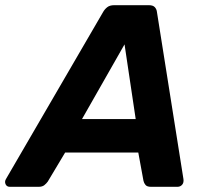

<svg xmlns="http://www.w3.org/2000/svg" viewBox="-67 -720 795 740"><path d="M-29 0Q-41 0 -45.5 -10Q-50 -20 -44 -30L330 -673Q336 -684 346 -692Q356 -700 373 -700H507Q523 -700 530 -692Q537 -684 538 -673L640 -30Q642 -16 635 -8Q628 0 617 0H515Q500 0 494 -7Q488 -14 486 -23L466 -132H184L117 -20Q112 -13 104 -6.5Q96 0 82 0ZM249 -261H456L413 -549Z"/></svg>

Font: Rubik Light SemiBold
Style: Italic
Weight: 600
Italic angle: -12°
Version: Version 2.104